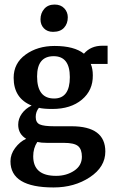

<svg xmlns="http://www.w3.org/2000/svg" viewBox="-20 -624 500 844"><path d="M388 -293Q389 -227 340 -186Q291 -145 210 -145Q172 -145 151 -150Q137 -133 137 -110Q137 -85 155 -77Q173 -69 218 -69H294Q443 -69 443 42Q443 110 375 155Q307 200 216 200H215Q26 200 26 85Q26 54 46.5 26.5Q67 -1 95 -14Q60 -35 60 -76Q60 -102 76 -124.5Q92 -147 119 -160Q40 -192 40 -282Q40 -346 92.5 -384Q145 -422 220 -422Q306 -422 349 -388Q379 -423 430 -423H453V-343H379Q388 -322 388 -293ZM187 4Q161 4 144 0Q126 27 126 63Q126 149 226 149H227Q272 149 306 126.5Q340 104 340 65Q340 32 323 18Q306 4 261 4ZM287 -285Q287 -377 216 -377Q143 -377 143 -288Q143 -191 218 -191Q287 -191 287 -285ZM213 -484Q188 -484 173 -499.5Q158 -515 158 -539Q158 -566 174.5 -585Q191 -604 220 -604Q247 -604 262.5 -587.5Q278 -571 278 -548Q278 -520 261.5 -502Q245 -484 213 -484Z"/></svg>

Font: Aikya SemiBold
Style: Regular
Weight: 600
Designer: Neelakash Kshetrimayum (Latin subset based on Merriweather by Eben Sorkin)
Foundry: Brand New Type
Version: Version 1.00 b005